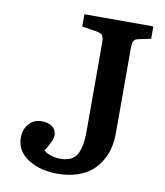

<svg xmlns="http://www.w3.org/2000/svg" viewBox="-81 -767 727 848"><g transform="rotate(10 282.5 -343.0)"><path d="M232.9 14.2Q154.3 14.2 100.6 -20.8Q46.9 -55.7 46.9 -116.2Q46.9 -151.9 68.6 -177Q90.3 -202.1 126 -202.1Q157.7 -202.1 174.8 -187.5Q191.9 -172.9 191.9 -151.9Q191.9 -138.2 185.5 -123.3Q179.2 -108.4 160.2 -77.1Q168.9 -68.4 189.5 -60.8Q210 -53.2 234.9 -53.2Q287.6 -53.2 307.9 -87.2Q328.1 -121.1 328.1 -191.9V-587.9Q328.1 -612.3 322 -621.8Q315.9 -631.3 294.9 -634.8L229 -645V-700.2H538.1V-645L485.8 -633.8Q466.3 -630.4 461.7 -620.4Q457 -610.4 457 -585V-206.1Q457 -173.3 450.2 -143.1Q443.4 -112.8 426.8 -83.7Q410.2 -54.7 385.3 -33.2Q360.4 -11.7 321.3 1.2Q282.2 14.2 232.9 14.2Z"/></g></svg>

Font: Literata Book SemiBold
Style: Regular
Weight: 600
Designer: Latin by Veronika Burian and Jose Scaglione. Greek by Irene Vlachou. Cyrillic by Vera Evstafieva
Foundry: TypeTogether
Version: Version 2.003;PS 002.003;hotconv 1.0.88;makeotf.lib2.5.64775